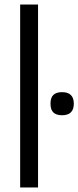

<svg xmlns="http://www.w3.org/2000/svg" viewBox="-20 -828 346 848"><path d="M69 -808H148V0H69ZM254 -319Q229 -319 216 -331Q203 -343 203 -370Q203 -397 216 -409Q229 -421 254 -421Q306 -421 306 -370Q306 -319 254 -319Z"/></svg>

Font: Encode Sans Condensed
Style: Regular
Weight: 400
Designer: Pablo Impallari, Andres Torresi
Foundry: Pablo Impallari, Andres Torresi
Version: Version 1.000; ttfautohint (v1.00) -l 8 -r 50 -G 200 -x 14 -